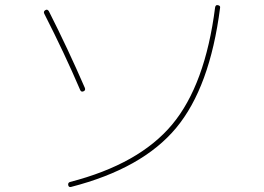

<svg xmlns="http://www.w3.org/2000/svg" viewBox="-20 -740 1040 757"><path d="M249 -9.8Q247.1 -19.5 255.9 -22.5Q528.3 -92.8 658.7 -249Q789.1 -405.3 828.1 -710.9Q830.1 -721.7 838.9 -719.7Q849.6 -717.8 847.7 -709Q807.6 -395.5 674.3 -235.4Q541 -75.2 259.8 -2.9Q251 -1 249 -9.8ZM295.9 -385.7Q235.4 -527.3 154.3 -686.5Q150.4 -695.3 159.2 -700.2Q167 -705.1 172.9 -695.3Q247.1 -548.8 314.5 -393.6Q318.4 -383.8 309.1 -379.9Q299.8 -376 295.9 -385.7Z"/></svg>

Font: Rounded-X Mgen+ 2m thin
Style: Regular
Weight: 100
Designer: [Source Han Sans]
Ryoko NISHIZUKA  (kana & ideographs); Paul D. Hunt (Latin, Greek & Cyrillic); Wenlong ZHANG  (bopomofo
Version: Version 1.059.20150602